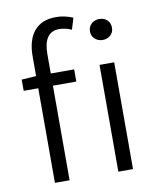

<svg xmlns="http://www.w3.org/2000/svg" viewBox="-82 -791 701 856"><g transform="rotate(-10 268.5 -363.5)"><path d="M229.5 -727.1Q268.1 -727.1 306.2 -710.9L290.5 -659.2Q262.2 -671.9 234.4 -671.9Q198.7 -671.9 181.2 -646.2Q163.6 -620.6 163.6 -571.8V-483.4H269.5V-428.2H163.6V0H97.2V-428.2H31.2V-479L97.2 -483.4V-572.8Q97.2 -647 130.9 -687Q164.6 -727.1 229.5 -727.1ZM418.5 -590.3Q397.5 -590.3 382.8 -603.5Q368.2 -616.7 368.2 -637.2Q368.2 -658.7 382.6 -671.9Q397 -685.1 418.5 -685.1Q439.9 -685.1 453.9 -671.9Q467.8 -658.7 467.8 -637.2Q467.8 -616.7 453.6 -603.5Q439.5 -590.3 418.5 -590.3ZM450.7 -483.4V0H384.3V-483.4Z"/></g></svg>

Font: Varta
Style: Light
Weight: 300
Designer: Joana Correia, Viktoriya Grabowska, Eben Sorkin
Foundry: Sorkin Type
Version: Version 1.002; ttfautohint (v1.3) -l 8 -r 24 -G 200 -x 12 -H